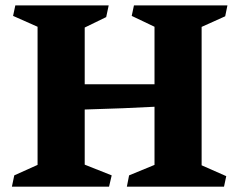

<svg xmlns="http://www.w3.org/2000/svg" viewBox="-20 -696 892 716"><path d="M396.5 -42 386.7 0H24.4L33.2 -42L120.1 -81.1V-596.2L28.8 -636.7L37.1 -675.8H385.3L376 -632.3L295.9 -593.3V-381.8H556.2V-596.2L471.2 -636.7L479.5 -675.8H828.1L819.8 -635.3L731.9 -595.7V-79.6L823.7 -39.1L815.4 0H453.1L461.4 -42L556.2 -81.1V-297.9Q451.2 -292 295.9 -287.6V-82Z"/></svg>

Font: Vesper Libre Heavy
Style: Regular
Weight: 900
Designer: Robert Keller & Kimya Gandhi
Foundry: Mota Italic
Version: Version 1.058